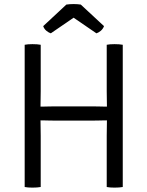

<svg xmlns="http://www.w3.org/2000/svg" viewBox="-20 -898 708 922"><path d="M175.5 0Q159.5 3 136 3Q113 3 98.5 0V-683Q113 -686 136 -686Q159.5 -686 175.5 -683V-460Q175.5 -439 175 -422.5Q174.5 -406 174.5 -386Q178 -386 191.5 -386.2Q205 -386.5 218.2 -386.8Q231.5 -387 235 -387H433Q436.5 -387 449.8 -386.8Q463 -386.5 476.5 -386.2Q490 -386 493.5 -386Q493.5 -406 493 -422.5Q492.5 -439 492.5 -460V-683Q507 -686 530 -686Q553.5 -686 569.5 -683V0Q553.5 3 530 3Q507 3 492.5 0V-246Q492.5 -267 493 -283.5Q493.5 -300 493.5 -320Q490 -320 476.5 -319.8Q463 -319.5 449.8 -319.2Q436.5 -319 433 -319H235Q231.5 -319 218.2 -319.2Q205 -319.5 191.5 -319.8Q178 -320 174.5 -320Q174.5 -300 175 -283.5Q175.5 -267 175.5 -246ZM368 -876 479.5 -772.5Q474.5 -759 463.8 -750Q453 -741 443 -738L333.5 -813L224 -738Q214 -741 203 -750Q192 -759 187.5 -772.5L298.5 -876Q314.5 -878.5 333.5 -878.5Q352.5 -878.5 368 -876Z"/></svg>

Font: Signika SC Light
Style: Regular
Weight: 300
Designer: Anna Giedryś
Foundry: Anna Giedryś
Version: Version 2.000; ttfautohint (v1.8.3) -l 8 -r 50 -G 200 -x 9 -